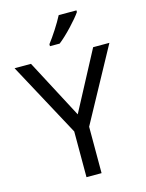

<svg xmlns="http://www.w3.org/2000/svg" viewBox="-137 -1026 840 1107"><g transform="rotate(-15 283.0 -472.0)"><path d="M431 -934V-944H325C302 -899 259 -833 230 -796V-784H288C335 -820 406 -897 431 -934ZM283 -363 98 -714H0L238 -273V0H328V-277L566 -714H469Z"/></g></svg>

Font: Noto Sans Bhaiksuki
Style: Regular
Weight: 400
Designer: Monotype Design Team
Foundry: Monotype Imaging Inc.
Version: Version 2.002